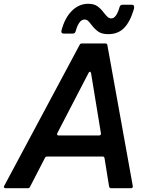

<svg xmlns="http://www.w3.org/2000/svg" viewBox="-56 -992 780 1012"><path d="M-27 0Q-32 0 -34.5 -3.5Q-37 -7 -34 -12L364 -756Q367 -763 376 -763H499Q509 -763 510 -754L644 -11V-9Q644 -5 641.5 -2.5Q639 0 635 0H530Q521 0 519 -9L495 -158Q494 -167 485 -167H193Q184 -167 181 -160L102 -7Q99 0 91 0ZM466 -278Q471 -278 474 -281Q477 -284 476 -289L424 -606Q422 -614 418 -614Q414 -614 411 -608L246 -290Q245 -288 245 -285Q245 -278 253 -278ZM426 -861Q414 -877 407 -883Q400 -889 389 -889Q360 -889 343 -828Q340 -815 327 -815H280Q272 -815 269 -819.5Q266 -824 268 -831Q285 -897 322.5 -934.5Q360 -972 409 -972Q439 -972 457 -959.5Q475 -947 492 -924Q505 -908 512.5 -901.5Q520 -895 531 -895Q557 -895 574 -954Q577 -967 590 -967H639Q655 -967 650 -945Q630 -877 598 -844.5Q566 -812 515 -812Q481 -812 462.5 -825Q444 -838 426 -861Z"/></svg>

Font: Open Sauce Two SemiBold Italic
Style: Regular
Weight: 600
Italic angle: -10°
Designer: Alfredo Marco Pradil
Foundry: Creative Sauce Fz LLC
Version: Version 1.477